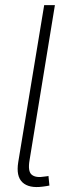

<svg xmlns="http://www.w3.org/2000/svg" viewBox="-20 -748 257 770"><path d="M157.2 -727.5H200.2L98.6 -106Q90.8 -61 107.2 -47.4Q123.5 -33.7 159.2 -40Q166.5 -40.5 169.7 -41.3Q172.9 -42 174.3 -42.5L178.2 -3.9Q174.3 -3.4 166.5 -1.7Q158.7 0 150.9 0.5Q96.2 7.8 70.1 -16.6Q43.9 -41 53.2 -98.1Z"/></svg>

Font: Inter Tight ExtraLight
Style: Italic
Weight: 250
Italic angle: -9.39999°
Designer: Rasmus Andersson
Foundry: rsms
Version: Version 3.004